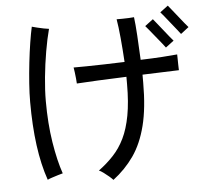

<svg xmlns="http://www.w3.org/2000/svg" viewBox="-60 -915 1125 1053"><g transform="rotate(-5 502.5 -388.0)"><path d="M522 75Q515 67 501 55Q487 43 472 32Q457 21 447 17Q492 -16 528.5 -55Q565 -94 590 -145.5Q615 -197 628.5 -269.5Q642 -342 642 -442V-482Q561 -479 486.5 -475.5Q412 -472 368 -469Q368 -479 366 -496.5Q364 -514 362 -531.5Q360 -549 358 -558Q385 -558 429 -558.5Q473 -559 527.5 -560.5Q582 -562 639 -564Q635 -632 629 -696.5Q623 -761 616 -801Q627 -801 645.5 -801Q664 -801 683 -802Q702 -803 712 -804Q717 -767 721 -701.5Q725 -636 728 -568Q793 -570 847.5 -573.5Q902 -577 930 -580Q930 -572 930.5 -555.5Q931 -539 931 -523Q931 -514 931.5 -506Q932 -498 932 -493Q898 -492 845 -490Q792 -488 731 -486V-442Q731 -302 706.5 -205.5Q682 -109 635.5 -42.5Q589 24 522 75ZM163 43Q133 -43 118.5 -151Q104 -259 104 -390Q104 -437 108 -493Q112 -549 118.5 -606.5Q125 -664 133 -714.5Q141 -765 149 -801Q160 -798 178 -793.5Q196 -789 214 -785.5Q232 -782 242 -781Q228 -729 216 -659.5Q204 -590 197 -518.5Q190 -447 190 -388Q190 -264 206.5 -160.5Q223 -57 248 15Q239 17 221.5 22.5Q204 28 187 33.5Q170 39 163 43ZM872 -623Q868 -629 853.5 -647Q839 -665 821 -687Q803 -709 788.5 -727Q774 -745 769 -750L814 -784Q819 -778 833.5 -760Q848 -742 865.5 -720Q883 -698 897.5 -680Q912 -662 917 -657ZM961 -690Q957 -696 942 -714.5Q927 -733 909.5 -755Q892 -777 877.5 -795Q863 -813 858 -818L902 -851Q907 -845 921.5 -827Q936 -809 953.5 -787Q971 -765 985.5 -747Q1000 -729 1005 -724Z"/></g></svg>

Font: Zen Kaku Gothic Antique Medium
Style: Regular
Weight: 500
Designer: Yoshimichi Ohira
Foundry: Positype
Version: Version 1.002